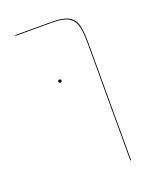

<svg xmlns="http://www.w3.org/2000/svg" viewBox="-139 -639 743 912"><g transform="rotate(-20 232.0 -183.5)"><path d="M364 -406V189L360 190V-405Q360 -463 351 -493.5Q342 -524 315.5 -538.5Q289 -553 235 -553H49V-557H235Q291 -557 318.5 -542Q346 -527 355 -496Q364 -465 364 -406ZM167 -279Q167 -287 175 -287Q178 -287 180.5 -285Q183 -283 183 -279Q183 -276 180.5 -273.5Q178 -271 175 -271Q171 -271 169 -273.5Q167 -276 167 -279Z"/></g></svg>

Font: FiraGO Four
Style: Regular
Weight: 100
Designer: bBox Type
Foundry: bBox Type GmbH
Version: Version 1.001